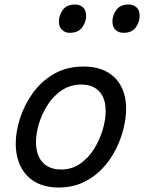

<svg xmlns="http://www.w3.org/2000/svg" viewBox="-20 -815 641 854"><path d="M241 19Q179 19 136 -6Q93 -31 71.5 -75.5Q50 -120 50 -176Q50 -229 69 -288.5Q88 -348 125.5 -400.5Q163 -453 219.5 -486Q276 -519 351 -519Q413 -519 455.5 -495.5Q498 -472 519.5 -429.5Q541 -387 541 -331Q541 -291 529.5 -243.5Q518 -196 494.5 -149.5Q471 -103 435 -65Q399 -27 350.5 -4Q302 19 241 19ZM251 -61Q300 -61 337 -87Q374 -113 399 -153.5Q424 -194 437 -238.5Q450 -283 450 -321Q450 -360 437 -386Q424 -412 400 -425.5Q376 -439 343 -439Q293 -439 255 -413.5Q217 -388 191.5 -348Q166 -308 153 -264Q140 -220 140 -183Q140 -144 153.5 -116.5Q167 -89 192 -75Q217 -61 251 -61ZM290 -669Q270 -669 256 -682Q242 -695 242 -720Q242 -747 259.5 -771Q277 -795 314 -795Q335 -795 349 -782.5Q363 -770 363 -744Q363 -717 345.5 -693Q328 -669 290 -669ZM529 -669Q508 -669 494 -682Q480 -695 480 -720Q480 -747 497.5 -771Q515 -795 552 -795Q573 -795 587 -782.5Q601 -770 601 -744Q601 -717 584 -693Q567 -669 529 -669Z"/></svg>

Font: Playwrite CZ
Style: Regular
Weight: 400
Designer: Veronika Burian, José Scaglione
Foundry: TypeTogether
Version: Version 1.002